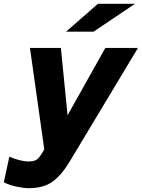

<svg xmlns="http://www.w3.org/2000/svg" viewBox="-88 -767 743 1006"><path d="M64 219Q38 219 0.5 211.5Q-37 204 -68 188L-39 54Q-14 65 13 72Q40 79 61 79Q89 79 102.5 70.5Q116 62 132 36L144 16L69 -516H231L266 -163L464 -516H635L278 78Q233 153 185.5 186Q138 219 64 219ZM258 -601 425 -747H619L402 -601Z"/></svg>

Font: Red Hat Mono
Style: Bold Italic
Weight: 700
Italic angle: -12°
Monospace: yes
Designer: Pentagram, MCKL
Foundry: Pentagram, MCKL
Version: Version 1.023; ttfautohint (v1.8.3)